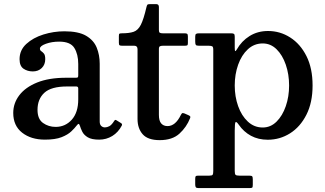

<svg xmlns="http://www.w3.org/2000/svg" viewBox="-20 -686 1620 957"><path d="M46 -123Q46 -171.5 76.2 -211.2Q106.5 -251 165.2 -274.8Q224 -298.5 310 -298.5H357Q365.5 -298.5 367.8 -300.5Q370 -302.5 370 -311.5V-367Q370 -415.5 350.5 -447Q331 -478.5 275 -478.5Q238.5 -478.5 208.8 -467.8Q179 -457 179 -443.5Q179 -435 185.8 -430.8Q192.5 -426.5 199 -418.8Q205.5 -411 205.5 -391Q205.5 -364 188.2 -347Q171 -330 143.5 -330Q117 -330 97.2 -343.5Q77.5 -357 77.5 -391Q77.5 -436 111.2 -467Q145 -498 196.2 -514Q247.5 -530 301 -530Q371 -530 409 -507.8Q447 -485.5 462 -448.8Q477 -412 477 -368.5V-80Q477 -65 484.8 -58Q492.5 -51 503 -51Q513.5 -51 525 -57Q536.5 -63 549 -83Q554 -91.5 560.5 -86.5L584 -72Q590.5 -67.5 587 -60Q569.5 -26.5 539.8 -8.2Q510 10 474.5 10H474Q436.5 10 417.2 -1.8Q398 -13.5 390 -29.8Q382 -46 378.5 -58.5Q375 -68.5 371.8 -68.5Q368.5 -68.5 361.5 -59.5Q352.5 -47.5 335.2 -31Q318 -14.5 286.8 -2.2Q255.5 10 204 10Q134.5 10 90.2 -24.8Q46 -59.5 46 -123ZM167 -138.5Q167 -92.5 194.5 -73Q222 -53.5 257.5 -53.5Q305.5 -53.5 337.8 -89.5Q370 -125.5 370 -191V-245Q370 -255 360 -255H314.5Q235 -255 201 -223.5Q167 -192 167 -138.5Z M927.5 -97Q910 -52.5 874.5 -20Q839 12.5 776 12.5Q717 12.5 691.2 -16.8Q665.5 -46 665.5 -93V-440.5Q665.5 -458 649.5 -458H589.5Q579 -458 575.8 -460.5Q572.5 -463 572.5 -473V-506Q572.5 -516 575.2 -518Q578 -520 587.5 -520Q624 -520 646 -527.5Q668 -535 682 -562.5Q696 -590 710 -650.5Q712 -659 714.5 -662.2Q717 -665.5 728 -665.5H758.5Q772 -665.5 772 -651V-536Q772 -525.5 776.5 -522.8Q781 -520 791 -520H900.5Q910 -520 913.2 -517Q916.5 -514 916.5 -504V-470.5Q916.5 -461.5 912.8 -459.8Q909 -458 900 -458H792Q782 -458 777 -455.2Q772 -452.5 772 -441.5V-113.5Q772 -84 783.5 -70.8Q795 -57.5 815 -57.5Q854.5 -57.5 881.5 -113Q885.5 -120.5 888.2 -122Q891 -123.5 899.5 -120.5L919 -112Q925.5 -109 927.8 -106.2Q930 -103.5 927.5 -97Z M953 -479V-503Q953 -514.5 957.5 -517.2Q962 -520 972.5 -520H1131Q1142.5 -520 1146.2 -517Q1150 -514 1150 -503V-450Q1150 -432.5 1152.5 -431.5Q1155 -430.5 1160 -439Q1184 -481.5 1224.2 -506.5Q1264.5 -531.5 1316 -531.5Q1376 -531.5 1426.5 -499.2Q1477 -467 1507.5 -406.5Q1538 -346 1538 -260Q1538 -174.5 1507.2 -114Q1476.5 -53.5 1425.8 -21.5Q1375 10.5 1314.5 10.5Q1267.5 10.5 1231 -9.2Q1194.5 -29 1170 -64.5Q1159 -80.5 1154.5 -77.5Q1150 -74.5 1150 -35.5V166Q1150 181.5 1154.2 185.5Q1158.5 189.5 1173.5 189.5H1222.5Q1233.5 189.5 1236.8 192.8Q1240 196 1240 208V235Q1240 246.5 1237.2 249Q1234.5 251.5 1223 251.5H969.5Q959 251.5 956 247.2Q953 243 953 233V206.5Q953 196.5 955.2 193Q957.5 189.5 967.5 189.5H1023Q1037 189.5 1040 185Q1043 180.5 1043 166V-438Q1043 -452 1038 -455Q1033 -458 1020 -458H972Q959 -458 956 -462.2Q953 -466.5 953 -479ZM1150 -260Q1150 -204.5 1167 -156.8Q1184 -109 1215.5 -79.8Q1247 -50.5 1289.5 -50.5Q1329 -50.5 1358.5 -79.8Q1388 -109 1404.5 -156.8Q1421 -204.5 1421 -260Q1421 -315.5 1404.5 -363.5Q1388 -411.5 1358.5 -440.5Q1329 -469.5 1289.5 -469.5Q1247 -469.5 1215.5 -440.5Q1184 -411.5 1167 -363.5Q1150 -315.5 1150 -260Z"/></svg>

Font: Besley Medium
Style: Regular
Weight: 500
Designer: Owen Earl
Foundry: indestructible type*
Version: Version 2.001; ttfautohint (v1.8.3)